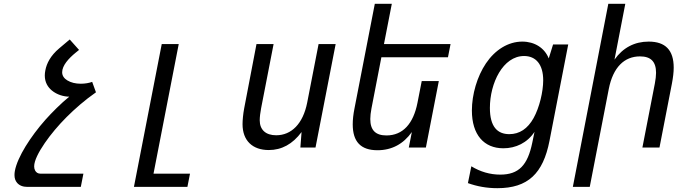

<svg xmlns="http://www.w3.org/2000/svg" viewBox="-20 -780 3652 1015"><path d="M125 208H407.2L420.9 138.2H194.8C179.7 138.2 170.9 131.3 165.5 121.1C162.1 114.7 160.6 107.4 160.6 99.6C160.6 69.8 183.1 25.4 216.8 -23.9C248 -69.3 289.1 -118.2 332 -161.1C375.5 -204.6 429.7 -252 487.3 -292L467.3 -347.2C451.2 -341.3 430.2 -337.4 407.2 -337.4C379.4 -337.4 355 -343.3 335.9 -355C320.8 -364.3 308.6 -377.9 308.6 -397.9C308.6 -433.6 342.8 -471.2 379.9 -501.5L397.9 -516.1L348.6 -571.3L293 -524.4C247.1 -485.8 226.6 -444.8 219.7 -408.2C217.8 -398.4 216.8 -389.6 216.8 -380.9C216.8 -344.7 232.9 -319.3 253.9 -301.8C280.8 -279.3 316.9 -269 346.2 -269C303.2 -234.4 252.9 -183.6 220.7 -147.5C180.7 -102.5 144 -53.2 115.2 -6.3C86.9 40 65.4 86.4 58.6 123.5C57.1 131.3 56.6 138.7 56.6 145.5C56.6 162.1 61 175.8 70.8 187C83 200.7 100.6 208 125 208Z M688 208H970.7L984.4 138.2H791.5L924.8 -546.9H835Z M1400.9 13.2C1468.8 13.2 1526.9 -18.1 1574.2 -82L1567.9 0H1647.9L1754.4 -546.9H1664.1L1604 -237.8C1582 -125.5 1520.5 -64.9 1439.9 -64.9C1384.8 -64.9 1353 -93.8 1353 -144.5C1353 -161.1 1356.4 -187.5 1360.4 -208L1426.3 -546.9H1335.9L1271 -208C1265.1 -176.8 1262.2 -144 1262.2 -123.5C1262.2 -36.6 1314.9 13.2 1400.9 13.2Z M1975.6 14.2C2051.3 14.2 2112.8 -19 2157.2 -82L2141.1 0H2231.4L2299.8 -351.6H2209.5L2187 -236.8C2165.5 -126.5 2109.9 -64 2022.9 -64C1965.3 -64 1937.5 -91.8 1937.5 -150.9C1937.5 -167.5 1939.9 -186 1943.8 -207L1996.1 -477.1H2348.1L2361.8 -546.9H2009.8L2051.3 -759.8H1961.4L1854 -207C1847.7 -175.3 1844.7 -147.5 1844.7 -122.6C1844.7 -31.2 1886.7 14.2 1975.6 14.2Z M2609.4 214.8C2771 214.8 2851.1 137.2 2884.8 -35.2L2983.9 -544.9H2903.8L2880.9 -471.2C2858.9 -526.4 2806.6 -560.1 2741.2 -560.1C2666.5 -560.1 2597.2 -516.6 2548.8 -444.8C2502.4 -376 2474.6 -280.8 2474.6 -195.8C2474.6 -67.4 2538.6 3.9 2641.1 3.9C2706.5 3.9 2767.6 -24.9 2805.7 -83L2793.9 -25.9C2769.5 92.8 2723.1 143.1 2624.5 143.1C2570.3 143.1 2519 127.9 2471.7 99.1L2453.6 188C2502.4 205.6 2553.7 214.8 2609.4 214.8ZM2672.4 -70.8C2608.9 -70.8 2569.8 -110.8 2569.8 -209.5C2569.8 -340.3 2638.7 -483.9 2750.5 -483.9C2813 -483.9 2851.6 -439.5 2851.6 -355.5C2851.6 -295.9 2832 -211.9 2800.8 -155.8C2769.5 -99.6 2726.6 -70.8 2672.4 -70.8Z M3008.3 208H3097.7L3198.2 -309.1C3220.7 -424.8 3280.8 -481.9 3363.3 -481.9C3420.9 -481.9 3448.2 -454.1 3448.2 -395C3448.2 -378.9 3445.8 -359.9 3441.9 -338.9L3376 0H3466.3L3532.2 -338.9C3538.1 -370.1 3541.5 -397.9 3541.5 -422.4C3541.5 -515.1 3497.6 -560.1 3409.2 -560.1C3334.5 -560.1 3272.9 -527.8 3228.5 -464.8L3285.6 -759.8H3195.8Z"/></svg>

Font: Hack
Style: Oblique
Weight: 400
Italic angle: -12°
Monospace: yes
Designer: Christopher Simpkins
Foundry: Christopher Simpkins
Version: Version 2.010